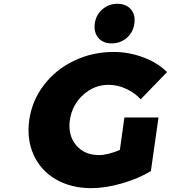

<svg xmlns="http://www.w3.org/2000/svg" viewBox="-20 -980 898 1009"><path d="M133.8 -350.1Q148.4 -451.2 210.7 -533Q272.9 -614.7 369.4 -660.9Q465.8 -707 577.1 -707Q657.2 -707 733.2 -678.5Q809.1 -649.9 857.9 -601.1L719.2 -458Q688.5 -492.7 642.6 -513.4Q596.7 -534.2 550.8 -534.2Q475.1 -534.2 417.2 -481.7Q359.4 -429.2 347.2 -350.1Q335.9 -270 379.6 -217.5Q423.3 -165 500 -165Q545.4 -165 609.9 -191.9L633.8 -362.8H813L772.9 -81.1Q709.5 -42 621.8 -16.6Q534.2 8.8 460 8.8Q353 8.8 273.4 -37.6Q193.8 -84 156.7 -166.3Q119.6 -248.5 133.8 -350.1ZM478 -856Q484.4 -901.9 517.8 -930.9Q551.3 -960 597.2 -960Q643.1 -960 668 -930.9Q692.9 -901.9 686 -856Q680.2 -810.5 646.5 -781.2Q612.8 -752 566.9 -752Q521.5 -752 496.8 -781Q472.2 -810.1 478 -856Z"/></svg>

Font: Trueno ExtraBold
Style: Italic
Weight: 800
Designer: Julieta Ulanovsky
Foundry: Julieta Ulanovsky
Version: Version 3.001b | FøM Fix